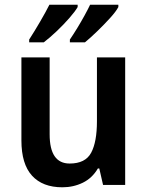

<svg xmlns="http://www.w3.org/2000/svg" viewBox="-20 -786 626 816"><path d="M512 -542V0H418L402 -70H396Q372 -29 332 -9.5Q292 10 245 10Q161 10 116 -39.5Q71 -89 71 -189V-542H191V-215Q191 -91 276 -91Q343 -91 367.5 -137Q392 -183 392 -271V-542ZM483 -756Q473 -737 447.5 -709Q422 -681 392.5 -652.5Q363 -624 341 -606H277V-618Q292 -640 308.5 -667Q325 -694 339.5 -720.5Q354 -747 363 -766H483ZM310 -756Q299 -737 274.5 -709Q250 -681 220.5 -653Q191 -625 166 -606H104V-618Q126 -652 150.5 -694Q175 -736 190 -766H310Z"/></svg>

Font: Noto Sans Gujarati SemiCondensed SemiBold
Style: Regular
Weight: 600
Width: 4
Designer: Jelle Bosma - Monotype Design Team, Universal Thirst
Foundry: Monotype Imaging Inc.
Version: Version 2.106; ttfautohint (v1.8.4.7-5d5b)